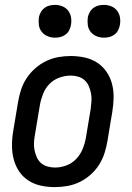

<svg xmlns="http://www.w3.org/2000/svg" viewBox="-20 -757 540 785"><path d="M204 8Q175 8 147 2Q119 -4 96 -19Q73 -34 58 -56.5Q43 -79 36 -106Q29 -133 29 -162Q29 -191 34 -221L54 -341Q58 -365 66 -390Q74 -415 89 -437.5Q104 -460 124.5 -478Q145 -496 169 -507.5Q193 -519 218.5 -523.5Q244 -528 269 -528Q298 -528 326 -522Q354 -516 377 -501Q400 -486 415.5 -463.5Q431 -441 438 -414Q445 -387 444.5 -358Q444 -329 439 -299L419 -179Q415 -155 407 -130Q399 -105 384.5 -82.5Q370 -60 349.5 -42Q329 -24 305 -12.5Q281 -1 255 3.5Q229 8 204 8ZM205 -72Q228 -72 251 -80.5Q274 -89 291 -106.5Q308 -124 317.5 -147Q327 -170 331 -193L351 -313Q353 -329 354 -345Q355 -361 352 -376Q349 -391 343 -405Q337 -419 326 -429Q315 -439 300 -443.5Q285 -448 269 -448Q246 -448 222.5 -439.5Q199 -431 182 -413.5Q165 -396 156 -373Q147 -350 143 -327L123 -207Q120 -191 119 -175Q118 -159 121 -144Q124 -129 130 -115Q136 -101 147 -91Q158 -81 173.5 -76.5Q189 -72 205 -72ZM405 -603Q389 -603 374.5 -609Q360 -615 350.5 -627Q341 -639 339 -654.5Q337 -670 339 -686Q341 -697 347 -707.5Q353 -718 362.5 -725Q372 -732 383 -734.5Q394 -737 405 -737Q421 -737 435.5 -731Q450 -725 459 -713Q468 -701 470.5 -685.5Q473 -670 470 -654Q468 -643 462.5 -632.5Q457 -622 447 -615Q437 -608 426.5 -605.5Q416 -603 405 -603ZM205 -603Q189 -603 174.5 -609Q160 -615 150.5 -627Q141 -639 139 -654.5Q137 -670 139 -686Q141 -697 147 -707.5Q153 -718 162.5 -725Q172 -732 183 -734.5Q194 -737 205 -737Q221 -737 235.5 -731Q250 -725 259 -713Q268 -701 270.5 -685.5Q273 -670 270 -654Q268 -643 262.5 -632.5Q257 -622 247 -615Q237 -608 226.5 -605.5Q216 -603 205 -603Z"/></svg>

Font: Iosevka Term Curly Medium
Style: Italic
Weight: 500
Italic angle: -9°
Designer: Belleve Invis
Foundry: Belleve Invis
Version: Version 32.3.0